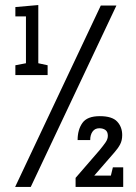

<svg xmlns="http://www.w3.org/2000/svg" viewBox="-20 -742 541 762"><path d="M40 0 380 -720H442L102 0ZM132 -491 169 -483V-444H41V-483L83 -491V-677H41V-714L132 -722ZM469 0H280V-36L376 -147Q390 -164 399 -177Q408 -190 408 -203Q408 -219 398.5 -226Q389 -233 374 -233Q357 -233 347.5 -220Q338 -207 338 -186H288Q288 -227 307 -254Q326 -281 376 -281Q425 -281 445 -259.5Q465 -238 465 -206Q465 -185 457 -169.5Q449 -154 434 -137L354 -45H420L428 -78H469Z"/></svg>

Font: Hermeneus One
Style: Regular
Weight: 400
Designer: Rodrigo Fuenzalida, Pablo Impallari
Foundry: Pablo Impallari, Rodrigo Fuenzalida
Version: Version 1.002; ttfautohint (v0.93) -l 8 -r 50 -G 200 -x 14 -